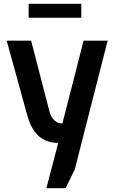

<svg xmlns="http://www.w3.org/2000/svg" viewBox="-20 -749 599 1006"><path d="M223 237 285 0Q246 0 214.5 -15Q183 -30 161 -60Q139 -90 125 -137L15 -536H143L240 -162Q247 -139 257 -127Q267 -115 277 -109.5Q287 -104 295.5 -103Q304 -102 307 -102L418 -536H544L372 138L324 237ZM130 -656V-729H406V-656Z"/></svg>

Font: Exo Thin SemiBold
Style: Regular
Weight: 600
Version: Version 2.000